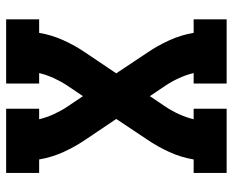

<svg xmlns="http://www.w3.org/2000/svg" viewBox="-88 -688 775 640"><g transform="rotate(-90 300.0 -367.5)"><path d="M44 0V-110H89Q96 -152 114 -191.5Q132 -231 156 -266L224 -368L156 -469Q132 -504 114 -543.5Q96 -583 89 -625H44V-735H258V-625H223Q229 -600 240 -576Q251 -552 265 -531L300 -479L335 -531Q349 -552 360 -576Q371 -600 377 -625H342V-735H556V-625H511Q504 -583 486 -543.5Q468 -504 444 -469L376 -368L444 -266Q468 -231 486 -191.5Q504 -152 511 -110H556V0H342V-110H377Q371 -135 360 -159Q349 -183 335 -204L300 -256L265 -204Q251 -183 240 -159Q229 -135 223 -110H258V0Z"/></g></svg>

Font: Iosevka Curly Slab XBdEx
Style: Regular
Weight: 800
Width: 7
Monospace: yes
Designer: Belleve Invis
Foundry: Belleve Invis
Version: Version 11.0.0; ttfautohint (v1.8.3)